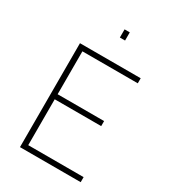

<svg xmlns="http://www.w3.org/2000/svg" viewBox="-214 -1010 1000 1120"><g transform="rotate(30 286.0 -450.0)"><path d="M103 0V-700H512V-666H139V-377H452V-343H139V-34H512V0ZM288 -845V-900H323V-845Z"/></g></svg>

Font: TitilliumText22L Th
Style: Thin
Weight: 100
Designer: Campivisivi
Foundry: Campivisivi
Version: 1.000